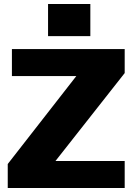

<svg xmlns="http://www.w3.org/2000/svg" viewBox="-20 -947 667 967"><path d="M19 -121 444 -666 545 -564H40V-700H608V-579L179 -34L77 -136H608V0H19ZM435 -927V-765H222V-927Z"/></svg>

Font: Pathway Extreme ExtraBold
Style: Regular
Weight: 800
Designer: Eduardo Rodriguez Tunni
Foundry: Eduardo Rodriguez Tunni
Version: Version 1.001;gftools[0.9.26]